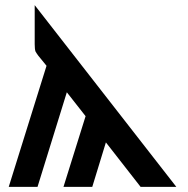

<svg xmlns="http://www.w3.org/2000/svg" viewBox="-20 -727 733 747"><path d="M14 0 161 -471 144 -492Q127 -511 118 -527Q115 -536 115 -555V-707L666 0H527L392 -173Q347 -28 339 0H227L313 -275L240 -368L126 0Z"/></svg>

Font: Coval
Style: Bold
Weight: 700
Foundry: Context Ltd
Version: Version 001.000